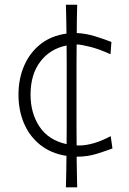

<svg xmlns="http://www.w3.org/2000/svg" viewBox="-20 -661 552 822"><path d="M262.2 141.1Q263.2 106 263.7 72.5Q264.2 39.1 264.6 6.3Q198.7 -3.9 152.8 -40.3Q106.9 -76.7 83 -132.3Q59.1 -188 59.1 -254.9Q59.1 -323.7 83.5 -379.9Q107.9 -436 153.8 -472.2Q199.7 -508.3 264.6 -517.1Q264.2 -546.9 263.7 -577.6Q263.2 -608.4 262.2 -640.6H310.5Q309.6 -608.9 309.1 -578.9Q308.6 -548.8 308.6 -519.5Q346.7 -518.1 387.7 -505.4Q428.7 -492.7 457 -481.4L453.1 -428.7Q405.3 -450.7 366.7 -460.4Q328.1 -470.2 308.1 -470.7Q307.6 -428.2 307.6 -386.7Q307.6 -345.2 307.6 -302.7V-197.3Q307.6 -157.2 307.6 -117.9Q307.6 -78.6 308.1 -38.6Q312.5 -38.1 317.4 -38.1Q378.4 -38.1 454.1 -78.1L461.4 -25.4Q434.1 -15.1 394.8 -2.7Q355.5 9.8 311 9.8Q309.6 9.8 308.1 9.8Q308.6 41.5 309.1 74.2Q309.6 106.9 310.5 141.1ZM110.8 -255.9Q110.8 -176.3 149.2 -118.7Q187.5 -61 265.1 -43.9Q265.6 -82.5 265.6 -120.6Q265.6 -158.7 265.6 -197.3V-302.7Q265.6 -343.8 265.6 -384.5Q265.6 -425.3 265.1 -466.3Q194.3 -452.1 152.6 -397.2Q110.8 -342.3 110.8 -255.9Z"/></svg>

Font: Pinar DS1 Light
Style: Regular
Weight: 300
Designer: Amin Abedi
Version: Version 3.000